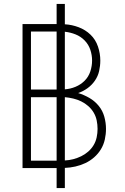

<svg xmlns="http://www.w3.org/2000/svg" viewBox="-20 -858 640 980"><path d="M269 102V0H95V-735H269V-838H311V-734Q347 -732 381.5 -719Q416 -706 442 -681Q468 -656 480 -620.5Q492 -585 492 -549Q492 -522 486 -495.5Q480 -469 464.5 -446.5Q449 -424 427 -408Q405 -392 379 -383Q409 -374 436.5 -358Q464 -342 484 -317.5Q504 -293 512.5 -262Q521 -231 521 -200Q521 -173 515 -146Q509 -119 495 -96Q481 -73 460.5 -55Q440 -37 415.5 -25.5Q391 -14 364.5 -8Q338 -2 311 -1V102ZM138 -401H269V-697H138ZM311 -402Q339 -404 365.5 -415Q392 -426 412 -446Q432 -466 441 -493.5Q450 -521 450 -549Q450 -577 441 -604Q432 -631 412 -651.5Q392 -672 365.5 -682.5Q339 -693 311 -696ZM138 -38H269V-362H138ZM311 -39Q333 -40 354 -45.5Q375 -51 394.5 -60.5Q414 -70 430.5 -84.5Q447 -99 458 -117.5Q469 -136 473.5 -157.5Q478 -179 478 -200Q478 -222 473.5 -243.5Q469 -265 458 -283.5Q447 -302 430.5 -316.5Q414 -331 394.5 -340.5Q375 -350 354 -355Q333 -360 311 -362Z"/></svg>

Font: Iosevka Curly XLtEx
Style: Regular
Weight: 200
Width: 7
Monospace: yes
Designer: Belleve Invis
Foundry: Belleve Invis
Version: Version 11.1.0; ttfautohint (v1.8.3)